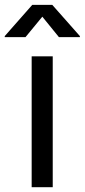

<svg xmlns="http://www.w3.org/2000/svg" viewBox="-55 -781 353 801"><path d="M77.1 0V-545.9H165V0ZM51.3 -626H-35.2V-630.4L79.6 -760.7H163.1L278.3 -630.4V-626H190.9L121.6 -711.4Z"/></svg>

Font: Adwaita Sans
Style: Regular
Weight: 400
Designer: Rasmus Andersson
Foundry: rsms
Version: Version 4.001;git-9221beed3